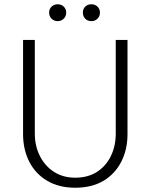

<svg xmlns="http://www.w3.org/2000/svg" viewBox="-20 -867 705 899"><path d="M143 -680H88V-239Q88 -167 117 -110Q146 -53 201 -20.5Q256 12 332 12Q410 12 464.5 -20.5Q519 -53 548 -110Q577 -167 577 -239V-680H522V-242Q522 -184 499.5 -137Q477 -90 434.5 -62.5Q392 -35 332 -35Q275 -35 232.5 -62.5Q190 -90 166.5 -137Q143 -184 143 -242ZM250 -768Q267 -768 278.5 -779.5Q290 -791 290 -808Q290 -825 278.5 -836Q267 -847 250 -847Q233 -847 221.5 -836Q210 -825 210 -808Q210 -791 221.5 -779.5Q233 -768 250 -768ZM408 -768Q425 -768 436.5 -779.5Q448 -791 448 -808Q448 -825 436.5 -836Q425 -847 408 -847Q390 -847 379 -836Q368 -825 368 -808Q368 -791 379 -779.5Q390 -768 408 -768Z"/></svg>

Font: Catamaran Thin ExtraLight
Style: Regular
Weight: 250
Version: Version 2.000